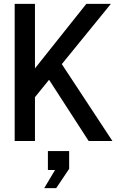

<svg xmlns="http://www.w3.org/2000/svg" viewBox="-20 -730 640 994"><path d="M56 0V-710H161V-376L427 -710H554L300 -398L562 0H439L234 -317L161 -227V0ZM209 244 265 150H228V52H338V144L271 244Z"/></svg>

Font: Geist Mono Medium
Style: Regular
Weight: 500
Monospace: yes
Designer: Basement.studio, Andrés Briganti, Mateo Zaragoza
Foundry: Basement.studio, Vercel, Andrés Briganti, Guido Ferreyra, Mateo Zaragoza
Version: Version 1.500; ttfautohint (v1.8.4.7-5d5b)